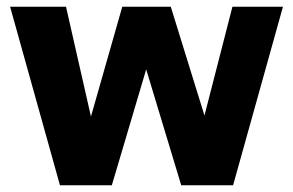

<svg xmlns="http://www.w3.org/2000/svg" viewBox="-20 -550 870 570"><path d="M158 0 10 -530H176L250 -204L343 -530H487L587 -207L670 -530H820L672 0H518L414 -344L312 0Z"/></svg>

Font: Golos Text VF
Style: Regular
Weight: 400
Designer: A.Korolkova, Vitaly Kuzmin
Foundry: ParaType Ltd
Version: Version 2.003